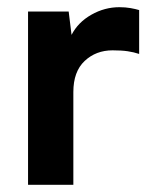

<svg xmlns="http://www.w3.org/2000/svg" viewBox="-20 -514 423 534"><path d="M58 0V-482H171L179 -417Q197 -452 234 -473Q271 -494 312 -494Q329 -494 343 -491.5Q357 -489 367 -486V-364Q352 -369 335 -371.5Q318 -374 293 -374Q247 -374 215.5 -344.5Q184 -315 184 -258V0Z"/></svg>

Font: Zen Kaku Gothic Antique Black
Style: Regular
Weight: 900
Designer: Yoshimichi Ohira
Foundry: Positype
Version: Version 1.001